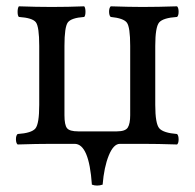

<svg xmlns="http://www.w3.org/2000/svg" viewBox="-20 -451 610 602"><path d="M426.8 0H356Q335.9 0 321 36.6Q306.2 73.2 301.8 127.9Q283.7 133.8 268.1 127.9Q259.3 0 213.9 0H143.1Q95.2 0 35.2 2Q30.3 -2 30 -13.9Q29.8 -25.9 35.2 -30.8Q79.1 -33.7 91.1 -48.3Q103 -63 103 -122.1V-307.1Q103 -367.2 92.5 -381.1Q82 -395 39.1 -397.9Q35.2 -401.9 35.2 -413.8Q35.2 -425.8 39.1 -431.2Q95.2 -429.2 142.1 -429.2Q193.8 -429.2 244.1 -431.2Q248 -426.3 248 -414.1Q248 -401.9 244.1 -397.9Q203.1 -395 192.6 -380.6Q182.1 -366.2 182.1 -307.1V-89.8Q182.1 -59.1 190.2 -49.1Q198.2 -39.1 225.1 -39.1H346.2Q373 -39.1 380.6 -51Q388.2 -63 388.2 -89.8V-307.1Q388.2 -366.2 377.7 -380.1Q367.2 -394 327.1 -397.9Q322.3 -401.9 322 -413.8Q321.8 -425.8 327.1 -431.2Q387.2 -429.2 426.8 -429.2Q474.6 -429.2 535.2 -431.2Q540 -426.3 540 -414.1Q540 -401.9 535.2 -397.9Q491.2 -395 479 -380.6Q466.8 -366.2 466.8 -307.1V-122.1Q466.8 -63 479.5 -48.6Q492.2 -34.2 535.2 -30.8Q540 -25.9 540 -13.9Q540 -2 535.2 2Q474.6 0 426.8 0Z"/></svg>

Font: Linux Libertine O
Style: Regular
Weight: 400
Designer: Philipp H. Poll
Foundry: Philipp H. Poll
Version: Version 5.3.0